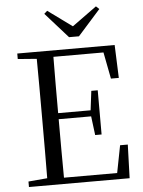

<svg xmlns="http://www.w3.org/2000/svg" viewBox="-62 -994 775 1043"><g transform="rotate(-5 326.0 -473.0)"><path d="M235 -945 218 -930 341 -792H395L518 -930L501 -946L367 -849ZM548 -548H591L584 -728H53V-698L156 -690C157 -591 157 -491 157 -391V-337C157 -236 157 -137 156 -39L53 -30V0H602L608 -183H566L537 -34H247C246 -133 246 -235 246 -353H423L436 -250H471V-491H436L423 -386H246C246 -495 246 -596 247 -693H520Z"/></g></svg>

Font: Noto Serif CJK TC
Style: Regular
Weight: 400
Designer: Ryoko NISHIZUKA 西塚涼子 (kana & ideographs); Frank Grießhammer (Latin, Greek & Cyrillic); Wenlong ZHANG 张文龙 (bopomofo); San
Foundry: Adobe
Version: Version 2.001;hotconv 1.1.0;makeotfexe 2.6.0